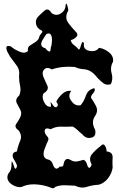

<svg xmlns="http://www.w3.org/2000/svg" viewBox="-20 -995 652 1048"><path d="M244.1 24.4Q209 12.7 169.9 11.2Q169.9 11.2 162.1 11.2Q127.9 11.2 97.7 25.4Q92.8 26.4 87.9 26.4Q72.3 26.4 53.7 17.1Q30.3 5.4 22.5 -14.2Q19.5 -22.5 20.5 -31.7Q21.5 -41 27.3 -50.3Q40 -63 42 -83.5Q43 -103.5 43.9 -115.2Q49.8 -109.4 54.7 -92.8Q58.6 -76.7 63.5 -74.2Q65.4 -73.2 68.4 -76.2Q70.3 -79.6 73.2 -88.4Q70.3 -102.5 58.6 -120.6Q48.8 -135.3 48.8 -146.5Q48.8 -149.4 49.8 -151.9Q50.8 -157.7 55.7 -162.1Q60.5 -166 72.3 -168.5Q77.1 -195.8 89.8 -225.6Q94.7 -236.8 94.7 -247.6Q94.7 -265.6 82 -282.7Q64.5 -294.9 64.5 -307.1Q64.5 -313 68.4 -318.4Q81.1 -335.9 90.8 -356Q94.7 -364.7 95.7 -374Q96.7 -383.3 91.8 -393.6Q82 -412.1 71.3 -432.6Q68.4 -439 68.4 -445.3Q68.4 -460 85 -474.1Q91.8 -489.7 91.8 -506.3Q91.8 -515.6 89.8 -525.9Q84 -551.3 84 -575.2Q84 -577.1 84 -579.1Q85 -587.4 85 -594.7Q85 -619.6 70.3 -638.2Q51.8 -662.6 34.2 -687Q28.3 -696.8 19.5 -713.9Q14.6 -725.1 14.6 -732.4Q14.6 -732.9 14.6 -733.4Q14.6 -736.8 15.6 -739.7Q17.6 -743.2 23.4 -744.1Q29.3 -745.1 39.1 -741.7Q56.6 -726.1 85.9 -713.4Q99.6 -707.5 109.4 -707.5Q123 -707.5 132.8 -716.8Q131.8 -720.2 131.8 -723.1Q131.8 -739.7 143.6 -746.6Q157.2 -754.9 171.9 -764.6Q179.7 -769.5 185.5 -776.4Q192.4 -783.2 194.3 -794.4Q196.3 -802.7 206.1 -813Q215.8 -823.2 207 -828.6Q183.6 -838.4 176.8 -862.8Q175.8 -868.7 175.8 -874.5Q175.8 -891.6 189.5 -905.8Q205.1 -921.9 224.6 -938Q231.4 -943.4 237.3 -943.4Q250 -943.4 261.7 -923.3Q275.4 -914.1 288.1 -914.1Q299.8 -914.1 311.5 -921.4Q336.9 -937 337.9 -965.3Q338.9 -975.1 341.8 -975.1Q344.7 -974.6 348.6 -960.4Q352.5 -947.8 352.5 -939.9Q352.5 -931.6 347.7 -929.2Q341.8 -915 341.8 -902.3Q341.8 -885.3 352.5 -870.1Q372.1 -843.8 392.6 -822.8Q402.3 -813.5 402.3 -805.2Q402.3 -798.3 395.5 -792Q380.9 -778.8 366.2 -776.4Q369.1 -758.8 384.8 -748.5Q399.4 -737.8 410.2 -724.1Q416 -725.6 420.9 -744.6Q425.8 -763.2 430.7 -765.6Q432.6 -766.6 434.6 -764.6Q436.5 -762.7 438.5 -756.3Q437.5 -752.9 437.5 -749.5Q437.5 -723.1 468.8 -717.3Q476.6 -715.8 483.4 -715.8Q507.8 -715.8 520.5 -733.9Q546.9 -731 574.2 -710Q597.7 -691.4 597.7 -666.5Q597.7 -662.1 596.7 -657.7Q585.9 -638.7 585.9 -618.2Q585.9 -607.4 588.9 -596.2Q592.8 -583 592.8 -570.3Q592.8 -552.2 585 -535.6Q576.2 -532.7 568.4 -532.7Q556.6 -532.7 545.9 -539.6Q529.3 -551.8 513.7 -568.4Q505.9 -577.6 498 -586.4Q490.2 -595.2 481.4 -601.1Q461.9 -615.7 436.5 -617.2Q412.1 -618.7 388.7 -629.4Q373 -630.9 356.4 -630.9Q345.7 -630.4 325.2 -629.4Q293 -626.5 262.7 -616.2Q250 -624 239.3 -624Q228.5 -624 221.7 -616.2Q212.9 -607.4 212.9 -594.2Q212.9 -585.9 216.8 -575.2Q227.5 -551.8 238.3 -527.8Q241.2 -522 241.2 -516.1Q241.2 -499 217.8 -485.4Q212.9 -476.6 212.9 -466.8Q212.9 -452.6 221.7 -436Q234.4 -412.1 252 -412.1Q254.9 -412.1 258.8 -413.1Q257.8 -427.7 255.9 -435.5Q253.9 -443.4 266.6 -424.8Q275.4 -409.7 284.2 -409.7Q288.1 -409.7 291 -412.6Q301.8 -421.9 287.1 -439.9Q297.9 -462.4 320.3 -482.9Q338.9 -499.5 360.4 -499.5Q364.3 -499.5 369.1 -499Q358.4 -485.8 358.4 -472.2Q358.4 -458.5 369.1 -444.3Q385.7 -419.4 410.2 -419.4Q415 -419.4 419.9 -420.4Q438.5 -441.9 449.2 -474.1Q460.9 -506.3 495.1 -513.7Q502 -501.5 489.3 -487.3Q476.6 -473.6 476.6 -461.4Q491.2 -440.9 503.9 -416.5Q509.8 -405.3 509.8 -394Q509.8 -380.9 502 -366.7Q487.3 -346.7 487.3 -327.6Q487.3 -308.1 499 -287.1Q501 -279.3 501 -272.5Q501 -248 477.5 -243.2Q471.7 -241.7 466.8 -241.7Q444.3 -241.7 428.7 -262.7Q416 -272 404.3 -284.2Q391.6 -295.9 377.9 -304.2Q360.4 -303.2 341.8 -303.2Q329.1 -303.2 316.4 -303.7Q314.5 -303.7 310.5 -303.7Q282.2 -303.7 256.8 -289.6Q245.1 -293.9 237.3 -293.9Q226.6 -293.9 224.6 -285.2Q223.6 -282.2 223.6 -279.3Q223.6 -267.1 236.3 -252Q246.1 -242.7 244.1 -232.4Q241.2 -222.7 235.4 -212.4Q229.5 -198.2 222.7 -179.7Q217.8 -166.5 217.8 -155.3Q217.8 -150.4 218.8 -145.5Q220.7 -137.7 226.6 -131.8Q232.4 -126 245.1 -123.5Q260.7 -119.1 267.6 -100.6Q273.4 -81.5 283.2 -75.7Q287.1 -73.2 293 -75.2Q298.8 -77.1 306.6 -85.9Q325.2 -82 327.1 -98.1Q329.1 -114.3 337.9 -123Q341.8 -127 347.7 -127.4Q352.5 -128.4 362.3 -123.5Q377.9 -113.3 392.6 -113.3Q396.5 -113.3 399.4 -113.8Q417 -116.7 435.5 -122.6Q448.2 -118.7 454.1 -100.6Q459 -82 465.8 -79.1Q468.8 -78.1 472.7 -82Q475.6 -85.4 480.5 -96.7Q471.7 -112.8 471.7 -126.5Q471.7 -141.6 482.4 -154.3Q502.9 -178.2 527.3 -196.3Q536.1 -206.5 543 -206.5Q548.8 -206.5 552.7 -199.7Q561.5 -186 561.5 -171.4Q561.5 -169.9 561.5 -168.5Q594.7 -165.5 594.7 -137.2Q594.7 -136.2 594.7 -134.8Q593.8 -121.6 593.8 -109.4Q593.8 -93.3 594.7 -79.6Q590.8 -50.3 570.3 -22.5Q548.8 4.9 519.5 13.2Q484.4 15.1 454.1 24.9Q442.4 28.8 430.7 28.8Q411.1 28.8 389.6 18.6Q362.3 16.6 335 16.1Q332 16.1 330.1 16.1Q305.7 16.1 282.2 24.9Q275.4 32.7 267.6 32.7Q265.6 32.2 263.7 31.7Q253.9 28.8 244.1 24.4ZM256.8 -733.9Q262.7 -747.1 263.7 -773.4Q263.7 -774.9 263.7 -777.8Q263.7 -801.3 253.9 -809.6Q251 -812.5 245.1 -812.5Q239.3 -812.5 232.4 -808.1Q224.6 -796.9 214.8 -780.8Q204.1 -764.6 205.1 -752Q205.1 -745.1 210.9 -739.7Q215.8 -734.4 227.5 -731.9Q236.3 -719.2 247.1 -714.4Q256.8 -709.5 256.8 -733.9Z"/></svg>

Font: Brazier Flame
Style: Regular
Weight: 400
Designer: Walter E Stewart
Version: 0.1